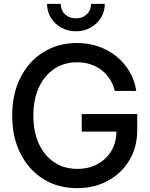

<svg xmlns="http://www.w3.org/2000/svg" viewBox="-20 -961 776 992"><path d="M378.9 11.2Q279.8 11.2 204.3 -35.9Q128.9 -83 85.9 -167.5Q43 -252 43 -363.3Q43 -476.6 86.2 -561Q129.4 -645.5 205.1 -692.1Q280.8 -738.8 377 -738.8Q436.5 -738.8 488.5 -720.9Q540.5 -703.1 581.3 -669.9Q622.1 -636.7 648.9 -591.6Q675.8 -546.4 684.1 -491.2H573.2Q564.9 -524.4 547.6 -551.8Q530.3 -579.1 504.9 -598.6Q479.5 -618.2 447.5 -628.7Q415.5 -639.2 378.4 -639.2Q311 -639.2 260.3 -605.2Q209.5 -571.3 180.9 -509.3Q152.3 -447.3 152.3 -363.3Q152.3 -279.8 180.9 -218Q209.5 -156.2 260.7 -122.3Q312 -88.4 379.9 -88.4Q437.5 -88.4 483.2 -112.8Q528.8 -137.2 555.2 -181.2Q581.5 -225.1 581.5 -283.7L612.3 -281.2H402.3V-371.6H689V-288.6Q689 -200.7 648.4 -133.1Q607.9 -65.4 537.8 -27.1Q467.8 11.2 378.9 11.2ZM372.1 -799.3Q330.1 -799.3 296.4 -818.1Q262.7 -836.9 242.9 -869.1Q223.1 -901.4 223.1 -940.9H293.9Q293.9 -907.7 315.9 -887Q337.9 -866.2 372.1 -866.2Q406.2 -866.2 428.2 -887Q450.2 -907.7 450.2 -940.9H521.5Q521.5 -901.4 501.7 -869.4Q481.9 -837.4 448.2 -818.4Q414.6 -799.3 372.1 -799.3Z"/></svg>

Font: Inter 28pt Medium
Style: Regular
Weight: 500
Designer: Rasmus Andersson
Foundry: rsms
Version: Version 4.001;git-66647c0bb